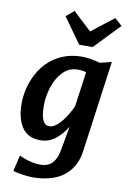

<svg xmlns="http://www.w3.org/2000/svg" viewBox="-114 -910 821 1226"><g transform="rotate(10 297.0 -297.5)"><path d="M191 249.5Q169 249.5 142.2 246.5Q115.5 243.5 92.8 239Q70 234.5 59.5 229.5L84 126Q97 133.5 119.2 141.8Q141.5 150 167.8 155.8Q194 161.5 217.5 161.5Q271.5 161.5 298.8 132.5Q326 103.5 336 47L364 -109.5Q335.5 -61 292.5 -26.5Q249.5 8 194.5 8Q113.5 8 75 -49Q36.5 -106 36.5 -202Q36.5 -290.5 74 -374.5Q98.5 -430 140 -472.8Q181.5 -515.5 238.8 -539.8Q296 -564 366.5 -564Q394 -564 425.8 -558.2Q457.5 -552.5 482.5 -545L558 -564L476.5 28.5Q471 69.5 457 102Q443 134.5 422 159.5Q380 208 319.5 228.8Q259 249.5 191 249.5ZM234.5 -90Q255 -90 275.5 -104.5Q296 -119 314.8 -142.5Q333.5 -166 349.2 -192.8Q365 -219.5 376 -244L407.5 -471Q395.5 -474.5 382 -476.2Q368.5 -478 353 -478Q297 -478 258 -438Q218.5 -397.5 198.5 -336.5Q178.5 -275.5 178.5 -213Q178.5 -176.5 184 -148.8Q189.5 -121 201.8 -105.5Q214 -90 234.5 -90ZM333.5 -636 216 -800 267 -843.5 387 -731.5 531 -843.5 579 -801 420.5 -636Z"/></g></svg>

Font: Merriweather Sans SemiBold
Style: Italic
Weight: 600
Italic angle: -7.5°
Designer: Eben Sorkin
Foundry: Eben Sorkin
Version: Version 2.001